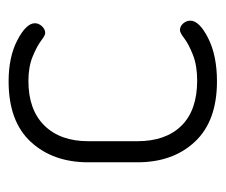

<svg xmlns="http://www.w3.org/2000/svg" viewBox="-59 -459 524 446"><g transform="rotate(-90 203.0 -236.0)"><path d="M237 6Q145 6 97 -45Q49 -96 49 -179V-293Q49 -375 96.5 -426.5Q144 -478 237 -478Q294 -478 333 -457.5Q372 -437 372 -417Q372 -408 365 -400.5Q358 -393 349 -393Q344 -393 331.5 -402.5Q319 -412 295 -422Q271 -432 238 -432Q171 -432 134.5 -395Q98 -358 98 -293V-179Q98 -113 134 -76.5Q170 -40 239 -40Q274 -40 299 -50Q324 -60 337 -70Q350 -80 356 -80Q365 -80 371.5 -72.5Q378 -65 378 -56Q378 -35 337.5 -14.5Q297 6 237 6Z"/></g></svg>

Font: Dosis
Style: Light
Weight: 300
Designer: Edgar Tolentino, Pablo Impallari, Igino Marini
Foundry: Edgar Tolentino, Pablo Impallari, Igino Marini
Version: Version 1.007